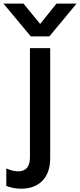

<svg xmlns="http://www.w3.org/2000/svg" viewBox="-86 -831 460 1102"><path d="M-66.4 -810.5H48.8L144.5 -693.4L238.3 -810.5H353.5L197.3 -622.1H90.8ZM-49.8 135.7Q-13.7 152.3 18.6 152.3Q85.9 152.3 85.9 71.3V-554.7H202.1V77.1Q202.1 159.2 158.2 205.6Q114.3 252 34.2 252Q-7.8 252 -49.8 236.3Z"/></svg>

Font: GenEi M Gothic v2 Medium
Style: Regular
Weight: 500
Version: Version 2.0